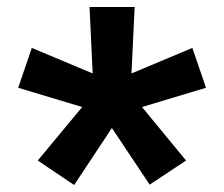

<svg xmlns="http://www.w3.org/2000/svg" viewBox="-20 -767 641 549"><path d="M192 -238 88 -308 215 -461 32 -516 71 -630 245 -557 236 -747H365L356 -557L530 -630L569 -516L386 -461L512 -308L408 -239L300 -401Z"/></svg>

Font: IBM Plex Sans Thai
Style: Bold
Weight: 700
Designer: Mike Abbink, Paul van der Laan, Pieter van Rosmalen, Ben Mitchell, Mark Frömberg
Foundry: Bold Monday
Version: Version 1.2